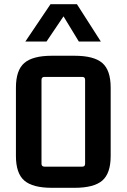

<svg xmlns="http://www.w3.org/2000/svg" viewBox="-20 -887 604 916"><path d="M56 -469Q56 -552 96 -586.5Q136 -621 227 -621H336Q428 -621 468 -586.5Q508 -552 508 -469V-143Q508 -60 468 -25.5Q428 9 336 9H227Q136 9 96 -25.5Q56 -60 56 -143ZM192 -520Q178 -520 178 -506V-106Q178 -92 192 -92H373Q386 -92 386 -106V-506Q386 -520 373 -520ZM461 -689H356L283 -809L202 -689H101L221 -867H347Z"/></svg>

Font: Kdam Thmor Pro
Style: Regular
Weight: 400
Designer: Sovichet Tep, Longdey Hak
Foundry: Anagata Design
Version: Version 1.003; ttfautohint (v1.8.4.7-5d5b)